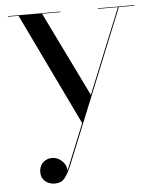

<svg xmlns="http://www.w3.org/2000/svg" viewBox="-52 -504 656 813"><g transform="rotate(-5 276.0 -98.0)"><path d="M157 -457.5 334 -95 287.5 22 57 -457.5H12V-460H235V-457.5ZM550 -460V-457.5H483.5L217.5 198Q204 228.5 190 246Q176 263.5 147.5 263.5Q135 263.5 122 258Q109 252.5 100 240.8Q91 229 91 210Q91 193.5 98.2 181Q105.5 168.5 118 161.5Q130.5 154.5 146.5 154.5Q161 154.5 174.5 162.2Q188 170 197 183Q206 196 206.5 213.5L479.5 -457.5H394.5V-460Z"/></g></svg>

Font: Bodoni Moda 72pt
Style: Regular
Weight: 400
Designer: Owen Earl
Foundry: indestructible type
Version: Version 2.005